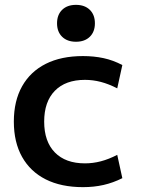

<svg xmlns="http://www.w3.org/2000/svg" viewBox="-20 -761 582 791"><path d="M322 10Q232 10 168.5 -22Q105 -54 71 -114.5Q37 -175 37 -260Q37 -345 71 -405.5Q105 -466 168.5 -498Q232 -530 322 -530Q367 -530 406.5 -521.5Q446 -513 484 -493L463 -397Q428 -415 395.5 -423.5Q363 -432 330 -432Q250 -432 206 -387Q162 -342 162 -260Q162 -178 206 -133Q250 -88 330 -88Q363 -88 395.5 -96.5Q428 -105 463 -123L484 -27Q446 -8 406.5 1Q367 10 322 10ZM293 -589Q257 -589 236 -609.5Q215 -630 215 -665Q215 -700 236 -720.5Q257 -741 293 -741Q329 -741 350 -720.5Q371 -700 371 -665Q371 -630 350 -609.5Q329 -589 293 -589Z"/></svg>

Font: M PLUS 2 SemiBold
Style: Regular
Weight: 600
Designer: Coji Morishita
Foundry: UNDERFOREST DESIGN
Version: Version 1.001